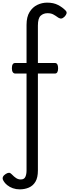

<svg xmlns="http://www.w3.org/2000/svg" viewBox="-71 -977 525 1454"><path d="M78 457Q51 457 26.5 448.5Q2 440 -17 424.5Q-36 409 -47 388Q-54 374 -48.5 362Q-43 350 -27 340Q-12 331 -2 331.5Q8 332 19 344Q35 361 51 371.5Q67 382 86 382Q112 382 121 362.5Q130 343 130 314V-420H45Q33 -420 26 -430Q19 -440 19 -460Q19 -500 44 -500H130V-789Q130 -849 153 -886Q176 -923 211.5 -940Q247 -957 286 -957Q335 -957 369 -939Q403 -921 425 -898Q436 -887 433 -875.5Q430 -864 419 -852Q406 -839 395 -837Q384 -835 371 -843Q349 -859 332 -868Q315 -877 289 -877Q258 -877 237 -858Q216 -839 216 -783V-500H345Q369 -500 369 -460Q369 -420 345 -420H216V314Q216 368 197.5 399Q179 430 147.5 443.5Q116 457 78 457Z"/></svg>

Font: Playwrite US Modern
Style: Regular
Weight: 400
Designer: Veronika Burian, José Scaglione
Foundry: TypeTogether
Version: Version 1.002